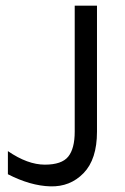

<svg xmlns="http://www.w3.org/2000/svg" viewBox="-20 -649 444 681"><path d="M8 -31V-113Q78 -65 139 -65Q199 -65 222 -93.5Q245 -122 245 -182V-629H324V-182Q324 -84 276.5 -35Q229 14 158.5 12Q88 10 8 -31Z"/></svg>

Font: Karla Neue
Style: Regular
Weight: 400
Designer: Jonathan Pinhorn
Foundry: PYRS Fontlab Ltd. / Made with FontLab
Version: Version 1.000;PS 001.001;hotconv 1.0.56